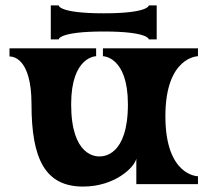

<svg xmlns="http://www.w3.org/2000/svg" viewBox="-20 -678 764 707"><path d="M196 -658C196 -658 196 -629 362 -629C528 -629 528 -658 528 -658H557V-533H528C528 -533 528 -562 362 -562C196 -562 196 -533 196 -533H167V-658ZM15 -470C23 -470 96 -470 96 -294C96 -93 146 9 286 9C402 9 475 -61 482 -94V0H709V-29C709 -29 589 -29 589 -250C589 -470 709 -471 709 -471V-500H359V-471C359 -471 451 -471 451 -294C451 -102 359 -102 346 -102C334 -102 242 -102 242 -294C242 -471 334 -471 334 -471V-500H15Z"/></svg>

Font: Ouroboros
Style: Regular
Weight: 400
Designer: Ariel Martín Pérez
Foundry: Velvetyne Type Foundry
Version: Version 2.001;hotconv 1.0.109;makeotfexe 2.5.65596